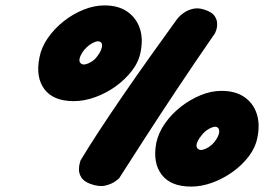

<svg xmlns="http://www.w3.org/2000/svg" viewBox="-20 -690 976 710"><path d="M314 -10Q290 -19 281 -33.5Q272 -48 272 -62.5Q272 -77 275 -87Q278 -97 278 -97Q308 -147 348 -208Q388 -269 435 -337.5Q482 -406 532.5 -477Q583 -548 633 -617Q633 -617 640 -625.5Q647 -634 661 -643.5Q675 -653 694 -657.5Q713 -662 737 -654Q764 -645 773.5 -631Q783 -617 783 -602Q783 -587 779 -577Q775 -567 775 -567Q699 -457 633.5 -358.5Q568 -260 514.5 -177Q461 -94 420 -30Q420 -30 407 -20Q394 -10 370.5 -4Q347 2 314 -10ZM253 -316Q177 -316 144 -360.5Q111 -405 126 -478Q133 -515 157 -549.5Q181 -584 215 -611Q249 -638 288.5 -654Q328 -670 366 -670Q417 -670 450 -647.5Q483 -625 496.5 -586.5Q510 -548 500 -498Q493 -461 468 -428.5Q443 -396 407.5 -370.5Q372 -345 331.5 -330.5Q291 -316 253 -316ZM281 -454Q287 -450 297.5 -452.5Q308 -455 319.5 -462.5Q331 -470 339 -481Q353 -499 356.5 -514.5Q360 -530 351 -535Q345 -539 334.5 -536Q324 -533 312.5 -525Q301 -517 291 -505Q278 -488 274.5 -474Q271 -460 281 -454ZM687 0Q611 0 577.5 -44.5Q544 -89 558 -162Q566 -199 590 -233.5Q614 -268 648.5 -295Q683 -322 722 -338Q761 -354 799 -354Q850 -354 883 -331.5Q916 -309 929 -270.5Q942 -232 932 -182Q925 -145 900.5 -112.5Q876 -80 840.5 -54.5Q805 -29 765 -14.5Q725 0 687 0ZM714 -138Q720 -134 730.5 -136.5Q741 -139 752.5 -146.5Q764 -154 773 -165Q787 -183 790 -198Q793 -213 784 -219Q778 -223 767.5 -220Q757 -217 745.5 -209Q734 -201 725 -189Q711 -172 707.5 -158Q704 -144 714 -138Z"/></svg>

Font: Sour Gummy Black
Style: Italic
Weight: 900
Italic angle: -11.3°
Designer: Stefie Justprince
Foundry: Eifetstype
Version: Version 1.000